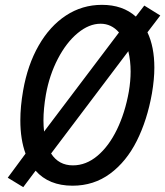

<svg xmlns="http://www.w3.org/2000/svg" viewBox="-20 -755 682 793"><path d="M85.5 -120.5Q64 -179 64 -258Q64 -315 75.5 -381Q94 -487 139.8 -567Q185.5 -647 252.5 -691Q319.5 -735 401 -735Q487 -735 541 -686.5L576 -732L642 -691L589 -621.5Q617.5 -561.5 617.5 -475.5Q617.5 -427.5 607.5 -369Q588 -259 545 -173.2Q502 -87.5 434.8 -37.8Q367.5 12 279.5 12Q182 12 127 -50L76 18L12 -21ZM512 -376Q519.5 -420.5 519.5 -459.5Q519.5 -504 510 -543.5L191 -121Q222.5 -72 281 -72Q335.5 -72 382.5 -111.5Q429.5 -151 463 -220Q496.5 -289 512 -376ZM471.5 -621Q440 -657 395.5 -657Q347.5 -657 300.8 -618.2Q254 -579.5 219 -512.2Q184 -445 169.5 -364Q159.5 -305.5 159.5 -258Q159.5 -235.5 162 -211.5Z"/></svg>

Font: JuliaMono
Style: Italic
Weight: 400
Italic angle: -9°
Monospace: yes
Designer: cormullion
Foundry: corm
Version: Version 0.057; ttfautohint (v1.8.4)